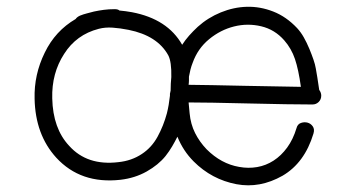

<svg xmlns="http://www.w3.org/2000/svg" viewBox="-20 -536 1047 566"><path d="M927 -254Q927 -243 919.5 -235.5Q912 -228 901 -228Q836 -228 713 -231Q591 -234 536 -234L539 -202Q542 -170 555 -144Q568 -118 589 -96Q632 -53 685 -44Q712 -39 738 -43.5Q764 -48 786.5 -62.5Q809 -77 826.5 -101Q844 -125 854 -158Q857 -170 867 -173.5Q877 -177 886.5 -174.5Q896 -172 902 -163.5Q908 -155 904 -142Q878 -56 813 -18Q746 20 677 7Q604 -7 551 -60Q520 -91 503 -133Q496 -119 487.5 -104.5Q479 -90 468 -76Q447 -50 412.5 -30.5Q378 -11 335 -6Q218 7 146 -71Q84 -139 82 -245Q80 -316 112 -381Q143 -445 203 -480Q207 -486 216 -490Q226 -494 236 -496.5Q246 -499 257 -502Q271 -505 286 -507Q301 -509 318 -509Q328 -509 332 -505L350 -503Q359 -502 369 -500Q474 -480 517 -404Q526 -418 537.5 -431Q549 -444 563 -457Q593 -484 631 -499.5Q669 -515 708 -516Q747 -517 785.5 -502Q824 -487 856 -453Q867 -441 875.5 -426Q884 -411 892 -392Q899 -375 904 -360.5Q909 -346 911 -334Q913 -323 915.5 -307.5Q918 -292 921 -271Q927 -263 927 -254ZM485 -309Q486 -354 476 -373Q444 -431 359 -448Q334 -453 312 -454.5Q290 -456 271 -451Q205 -434 169 -377Q132 -320 134 -246Q136 -157 184 -106Q237 -47 329 -58Q368 -62 398 -82Q427 -101 444.5 -133Q462 -165 472 -202Q478 -226 481 -254V-260Q481 -259 483 -269Q483 -280 483.5 -289.5Q484 -299 485 -309ZM867 -280Q860 -331 849.5 -362Q839 -393 818 -417Q790 -449 750 -458.5Q710 -468 670 -458Q630 -448 596.5 -420.5Q563 -393 548 -351Q544 -341 541.5 -331Q539 -321 537 -310V-299Q537 -293 536 -286Q565 -286 606 -285Q647 -284 702 -283Z"/></svg>

Font: Wynona
Style: Regular
Weight: 400
Italic angle: -12°
Designer: Kanati
Foundry: Kanati and Michael Everson
Version: Version 2.000